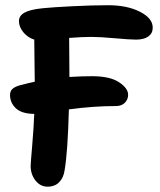

<svg xmlns="http://www.w3.org/2000/svg" viewBox="-20 -679 605 728"><path d="M160.2 28.8Q132.8 28.8 114.5 5.4Q96.2 -18.1 96.2 -49.8Q96.2 -59.1 102.1 -127.4Q107.9 -195.8 109.9 -247.1Q62.5 -247.6 40.3 -268.3Q18.1 -289.1 18.1 -318.8Q18.1 -332.5 26.1 -340.8Q34.2 -349.1 53.2 -355Q91.8 -365.2 111.8 -369.1Q111.3 -397 110.8 -451.4Q110.4 -505.9 109.9 -528.8Q85.4 -536.1 68.6 -556.6Q51.8 -577.1 51.8 -599.1Q51.8 -619.1 73 -631.1Q94.2 -643.1 143.1 -647.9Q176.8 -651.4 252.9 -655.3Q329.1 -659.2 390.1 -659.2Q461.9 -659.2 510.5 -634.5Q559.1 -609.9 559.1 -574.2Q559.1 -552.7 542.5 -540.8Q525.9 -528.8 496.1 -528.8Q472.2 -528.8 415.8 -533.9Q359.4 -539.1 326.2 -539.1Q292 -539.1 242.2 -535.2Q242.2 -519 242.7 -470.2Q243.2 -421.4 243.2 -387.2Q291.5 -390.1 328.1 -390.1Q397 -390.1 431.4 -367.2Q465.8 -344.2 465.8 -319.8Q465.8 -301.8 453.4 -289.3Q440.9 -276.9 419.9 -276.9Q333.5 -276.9 241.2 -264.2Q236.8 -101.6 225.1 -34.2Q221.2 -5.4 204.6 11.7Q188 28.8 160.2 28.8Z"/></svg>

Font: Shantell Sans Irregular Bouncy
Style: Regular
Weight: 600
Designer: Stephen Nixon, Anya Danilova, Shantell Martin
Foundry: Arrow Type
Version: Version 1.006;[9816181b4]